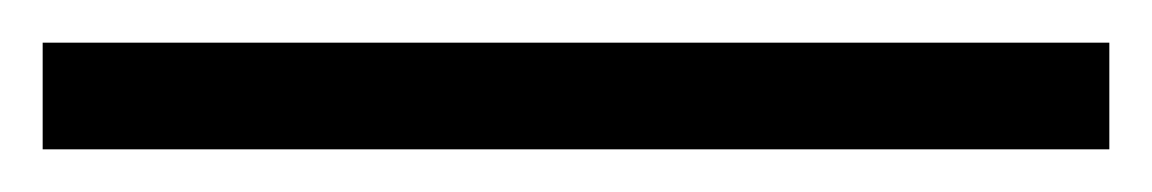

<svg xmlns="http://www.w3.org/2000/svg" viewBox="-20 55 540 90"><path d="M500 125H0V75H500Z"/></svg>

Font: Justus
Style: Oldstyle
Weight: 500
Version: Version 001.000